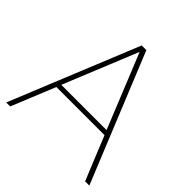

<svg xmlns="http://www.w3.org/2000/svg" viewBox="-186 -848 993 993"><g transform="rotate(45 310.0 -352.0)"><path d="M583 0 485 -240H133L35 0H6L293 -704H327L614 0ZM143 -266H474L309 -673Z"/></g></svg>

Font: Prodigy Sans ExtraLight
Style: Regular
Weight: 200
Designer: Wei Huang
Foundry: Wei Huang
Version: Version 1.003; ttfautohint (v1.8.3)